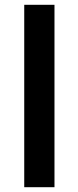

<svg xmlns="http://www.w3.org/2000/svg" viewBox="-20 -780 327 800"><path d="M207 0V-760H81V0Z"/></svg>

Font: Noto Sans Gunjala Gondi Semibold
Style: Regular
Weight: 400
Designer: Ek Type
Foundry: Ek Type
Version: Version 1.004